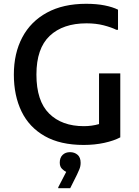

<svg xmlns="http://www.w3.org/2000/svg" viewBox="-20 -752 731 1012"><path d="M53 -359Q53 -471 97.5 -555Q142 -639 227.5 -685.5Q313 -732 434 -732Q489 -732 531.5 -723.5Q574 -715 602 -701V-595H593Q567 -608 526.5 -618.5Q486 -629 436 -629Q312 -629 242 -563Q172 -497 172 -359Q172 -220 239 -153.5Q306 -87 422 -87Q464 -87 502 -98V-365H614V-28Q580 -10 529.5 1Q479 12 421 12Q298 12 216 -34.5Q134 -81 93.5 -164.5Q53 -248 53 -359ZM329 154Q318 149 306.5 137.5Q295 126 295 105Q295 79 310 64.5Q325 50 349 50Q373 50 389 64Q405 78 405 106Q405 125 398 141Q391 157 386 168L350 240H287V235Z"/></svg>

Font: Kufam Medium
Style: Regular
Weight: 500
Designer: Wael Morcos, Artur Schmal
Foundry: Original Type
Version: Version 1.300; ttfautohint (v1.8.3)